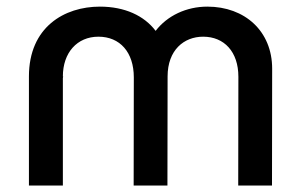

<svg xmlns="http://www.w3.org/2000/svg" viewBox="-20 -574 922 594"><path d="M717.5 -336.5 717 0H821.5L822 -361.5C822 -477.5 737.5 -553.5 621.5 -553.5C556.5 -553.5 497.5 -525.5 461.5 -478.5C426 -525.5 366 -553.5 289 -553.5C179.5 -553.5 69.5 -490.5 69.5 -337.5V0H174.5V-333L175.5 -337.5H174.5C174.5 -411 218.5 -460.5 284.5 -460.5C351 -460.5 394 -412.5 394 -334.5L393.5 0H498L498.5 -337.5C498.5 -419 549 -460.5 608.5 -460.5C673.5 -460.5 717.5 -414 717.5 -336.5Z"/></svg>

Font: Eudonet SemiBold
Style: Regular
Weight: 600
Designer: Mikhail Sharanda
Foundry: Mikhail Sharanda
Version: Version 4.503;Glyphs 3.1.2 (3151)